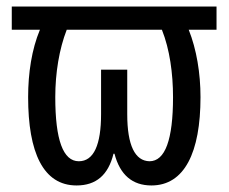

<svg xmlns="http://www.w3.org/2000/svg" viewBox="-20 -557 699 587"><path d="M214 10C274 10 311 -22 327 -87H330C347 -22 385 10 443 10C544 10 593 -91 593 -260C593 -333 581 -406 557 -466H642V-537H16V-466H102C77 -406 66 -334 66 -260C66 -91 112 10 214 10ZM221 -64C173 -64 149 -129 149 -260C149 -334 161 -407 184 -466H475C499 -406 509 -332 509 -260C509 -130 485 -64 437 -64C393 -65 369 -112 369 -208V-344H289V-208C289 -115 267 -64 221 -64Z"/></svg>

Font: Noto Sans Condensed
Style: Regular
Weight: 400
Width: 3
Designer: Monotype Design Team
Foundry: Monotype Imaging Inc.
Version: Version 2.013